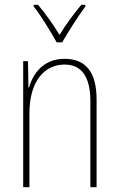

<svg xmlns="http://www.w3.org/2000/svg" viewBox="-20 -783 498 803"><path d="M217 -606H240C266 -651 306 -714 337 -756V-763H320C285 -720 255 -680 229 -637C203 -680 168 -729 139 -763H121V-756C148 -722 191 -653 217 -606ZM250 -537C161 -537 118 -475 101 -416H99L97 -527H77V0H103V-308C103 -445 167 -513 250 -513C317 -513 358 -468 358 -359V0H384V-366C384 -485 336 -537 250 -537Z"/></svg>

Font: Noto Sans Devanagari Condensed Thin
Style: Regular
Weight: 100
Width: 3
Designer: Jelle Bosma - Monotype Design Team
Foundry: Monotype Imaging Inc.
Version: Version 2.004